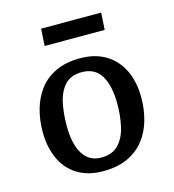

<svg xmlns="http://www.w3.org/2000/svg" viewBox="-109 -809 827 914"><g transform="rotate(-15 304.5 -352.0)"><path d="M288 14Q214 14 162 -18Q110 -50 83.5 -108Q57 -166 57 -242Q57 -299 71.5 -351.5Q86 -404 117 -445Q148 -486 198 -510Q248 -534 320 -534Q393 -534 445.5 -502Q498 -470 525.5 -412.5Q553 -355 553 -278Q553 -221 538.5 -168.5Q524 -116 492.5 -75Q461 -34 410.5 -10Q360 14 288 14ZM296 -51Q351 -51 381.5 -83.5Q412 -116 423.5 -168Q435 -220 435 -278Q435 -369 404.5 -418.5Q374 -468 310 -468Q257 -468 227.5 -437Q198 -406 186.5 -354.5Q175 -303 175 -239Q175 -150 205.5 -100.5Q236 -51 296 -51ZM177 -718H473L468 -634H172Z"/></g></svg>

Font: Literata 7pt Medium
Style: Italic
Weight: 500
Italic angle: -2°
Designer: Latin by Veronika Burian and Jose Scaglione. Greek by Irene Vlachou. Cyrillic by Vera Evstafieva
Foundry: TypeTogether
Version: Version 3.002